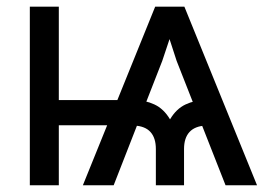

<svg xmlns="http://www.w3.org/2000/svg" viewBox="-20 -549 802 569"><path d="M648.4 0 503.4 -368.7 451.2 -529.3H526.4L741.7 0ZM68.4 0V-529.3H154.3V0ZM111.8 -177.7V-252.4H357.9V-177.7ZM441.9 0V-107.4Q441.9 -140.1 426 -157.7Q410.2 -175.3 378.4 -176.8V-252.4Q409.7 -252.4 437.5 -239.5Q465.3 -226.6 483.9 -195.3Q502.4 -226.6 530 -239.5Q557.6 -252.4 589.4 -252.4V-176.8Q557.6 -175.3 541.5 -157.7Q525.4 -140.1 525.4 -107.4V0ZM225.6 0 439.9 -529.3H514.6L460.9 -368.7L316.9 0Z"/></svg>

Font: Inter 24pt
Style: Regular
Weight: 400
Designer: Rasmus Andersson
Foundry: rsms
Version: Version 4.001;git-66647c0bb